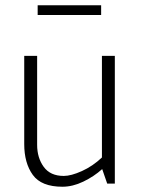

<svg xmlns="http://www.w3.org/2000/svg" viewBox="-20 -697 536 729"><path d="M123 -677H364V-640H123ZM416 -485V0H387L368 -55Q337 -27 296.5 -7.5Q256 12 217 12Q137 12 104.5 -33Q72 -78 72 -150V-485H121V-147Q121 -98 146 -63.5Q171 -29 222 -29Q250 -29 291 -47.5Q332 -66 367 -99V-485Z"/></svg>

Font: Palanquin Thin
Style: Regular
Weight: 250
Designer: Pria Ravichandran
Version: Version 1.001